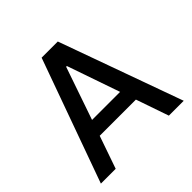

<svg xmlns="http://www.w3.org/2000/svg" viewBox="-183 -896 1066 1066"><g transform="rotate(-45 350.0 -363.5)"><path d="M141.1 0H24.9L286.6 -727.1H413.6L675.3 0H558.6L492.2 -192.4H208ZM240.2 -284.7H460.4L353 -595.2H347.2Z"/></g></svg>

Font: Karasuma Gothic
Style: Regular
Weight: 500
Designer: Rasmus Andersson / Ryoko Nishizuka
Foundry: Genbu
Version: Version 1.00